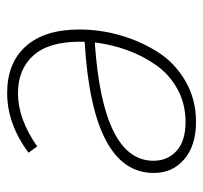

<svg xmlns="http://www.w3.org/2000/svg" viewBox="-36 -536 581 550"><g transform="rotate(90 255.0 -260.5)"><path d="M475 -410Q475 -234 99 -212V-198Q99 -109 138.5 -65Q178 -21 247 -21Q320 -21 399 -76L417 -51Q334 10 246 10Q160 10 112 -43.5Q64 -97 64 -197Q64 -255 80 -312Q96 -369 127 -419Q158 -469 210.5 -500Q263 -531 329 -531Q396 -531 435.5 -497.5Q475 -464 475 -410ZM329 -501Q277 -501 235 -478Q193 -455 166 -416.5Q139 -378 123 -333.5Q107 -289 101 -241Q440 -264 440 -409Q440 -450 411.5 -475.5Q383 -501 329 -501Z"/></g></svg>

Font: Fira Sans UltraLight
Style: Italic
Weight: 200
Italic angle: -8°
Designer: Carrois Corporate & Edenspiekermann AG
Foundry: Carrois Corporate GbR & Edenspiekermann AG
Version: Version 4.203;PS 004.203;hotconv 1.0.88;makeotf.lib2.5.64775